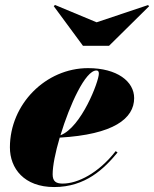

<svg xmlns="http://www.w3.org/2000/svg" viewBox="-20 -745 622 775"><path d="M370 -655 202 -725 197 -720 315 -560H420L582 -720L577.5 -724.5ZM192.5 -41.5C192.5 -75.5 203.5 -130.5 221 -189.5C438.5 -202 521.5 -266.5 521.5 -349C521.5 -416.5 452.5 -470 335.5 -470C165 -470 20 -325 20 -150C20 -65 77.5 10 198.5 10C325 10 400.5 -64 454.5 -129.5L447 -135C377.5 -46 294 -4 233 -4C206.5 -4 192.5 -12.5 192.5 -41.5ZM369 -460.5C377 -460.5 379 -455.5 379 -447.5C379 -416.5 308.5 -231 224 -199C261.5 -322.5 324.5 -460.5 369 -460.5Z"/></svg>

Font: Bodoni* 24pt Fatface
Style: Italic
Weight: 900
Italic angle: -13°
Version: Version 2.3